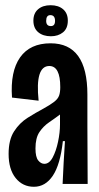

<svg xmlns="http://www.w3.org/2000/svg" viewBox="-20 -705 380 736"><path d="M110 11Q67 11 40 -22.5Q13 -56 13 -115Q13 -169 34 -201.5Q55 -234 86 -253.5Q117 -273 147 -289Q174 -304 188 -315Q202 -326 206.5 -338.5Q211 -351 211 -371Q211 -452 169 -452Q114 -452 128 -319L26 -331Q19 -431 57 -485Q95 -539 174 -539Q315 -539 315 -343V-222Q315 -166 315.5 -110.5Q316 -55 316 0H220Q222 -41 224 -82Q226 -123 229 -164H221Q211 -74 182.5 -31.5Q154 11 110 11ZM150 -77Q169 -77 182 -101.5Q195 -126 202.5 -161.5Q210 -197 210 -228V-266Q190 -251 168 -236Q146 -221 131 -198.5Q116 -176 116 -136Q116 -103 126.5 -90Q137 -77 150 -77ZM175 -566Q145 -566 126.5 -581.5Q108 -597 108 -626Q108 -654 126 -669.5Q144 -685 174 -685Q204 -685 222 -669.5Q240 -654 240 -626Q240 -596 221.5 -581Q203 -566 175 -566ZM175 -605Q191 -605 191 -625Q191 -647 173 -647Q157 -647 157 -625Q157 -605 175 -605Z"/></svg>

Font: Bricolage Grotesque 96pt Condensed Medium
Style: Regular
Weight: 500
Width: 3
Designer: Mathieu Triay
Foundry: Atelier Triay
Version: Version 1.001; ttfautohint (v1.8.4.7-5d5b);gftools[0.9.33.de